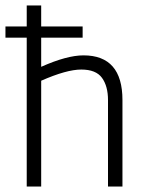

<svg xmlns="http://www.w3.org/2000/svg" viewBox="-20 -684 540 704"><path d="M0 -587H283V-546H0ZM131 -388V0H78V-664H131V-439Q225 -481 286 -481Q429 -481 429 -317V0H376V-317Q376 -368 354 -398.5Q332 -429 278 -429Q224 -429 131 -388Z"/></svg>

Font: Lekton
Style: Regular
Weight: 400
Designer: Paolo Mazzetti, Luciano Perondi, Raffaele Flato, Elena Papassissa, Emilio Macchia, Michela Povoleri, Tobias Seemiller, R
Version: Version 34.000